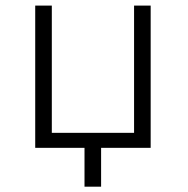

<svg xmlns="http://www.w3.org/2000/svg" viewBox="-20 -539 686 700"><path d="M108.4 -518.6V0H288.1V141.6H348.6V0H529.3V-518.6H468.8V-54.7H168.9V-518.6Z"/></svg>

Font: Dotum
Style: Regular
Weight: 400
Version: Version 2.21